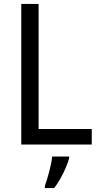

<svg xmlns="http://www.w3.org/2000/svg" viewBox="-20 -734 508 975"><path d="M88 0H446V-79H176V-714H88ZM331 70V61H245C241 103 221 175 208 209V221H255C288 179 320 111 331 70Z"/></svg>

Font: Noto Sans Sinhala UI SemiCondensed
Style: Regular
Weight: 400
Width: 4
Designer: Jelle Bosma - Monotype Design Team
Foundry: Monotype Imaging Inc.
Version: Version 2.006